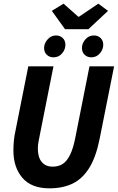

<svg xmlns="http://www.w3.org/2000/svg" viewBox="-20 -1013 641 1045"><path d="M249 12Q151 12 102 -45Q53 -102 53 -193Q53 -221 55.5 -247Q58 -273 64 -300L134 -652H271L198 -285Q194 -264 190 -244Q186 -224 186 -204Q186 -157 207 -131.5Q228 -106 267 -106Q298 -106 321 -120.5Q344 -135 361.5 -170.5Q379 -206 391 -269L467 -652H601L523 -261Q503 -159 466 -99.5Q429 -40 375.5 -14Q322 12 249 12ZM271 -701Q249 -701 234.5 -715Q220 -729 220 -752Q220 -777 239 -798.5Q258 -820 285 -820Q307 -820 321.5 -806Q336 -792 336 -769Q336 -744 318 -722.5Q300 -701 271 -701ZM477 -701Q455 -701 440.5 -715Q426 -729 426 -752Q426 -777 444.5 -798.5Q463 -820 491 -820Q513 -820 527.5 -806Q542 -792 542 -769Q542 -744 523.5 -722.5Q505 -701 477 -701ZM334 -854 262 -954 326 -993 406 -922H410L515 -993L568 -954L461 -854Z"/></svg>

Font: Source Code Pro ExtraLight
Style: Bold Italic
Weight: 700
Italic angle: -11°
Monospace: yes
Version: Version 1.016;hotconv 1.0.116;makeotfexe 2.5.65601